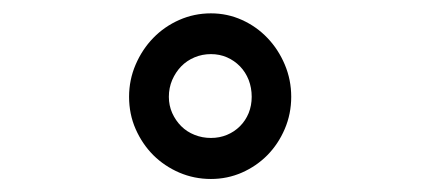

<svg xmlns="http://www.w3.org/2000/svg" viewBox="-20 -741 640 292"><path d="M176.3 -593.8Q176.3 -619.6 186.3 -642.8Q196.3 -666 213.1 -683.3Q230 -700.7 252.7 -710.7Q275.4 -720.7 300.8 -720.7Q325.7 -720.7 347.9 -710.7Q370.1 -700.7 386.7 -683.3Q403.3 -666 413.1 -642.8Q422.9 -619.6 422.9 -593.8Q422.9 -567.9 413.1 -544.9Q403.3 -522 386.7 -505.1Q370.1 -488.3 347.9 -478.5Q325.7 -468.8 300.8 -468.8Q275.4 -468.8 252.7 -478.5Q230 -488.3 213.1 -505.1Q196.3 -522 186.3 -544.7Q176.3 -567.4 176.3 -593.8ZM236.8 -593.8Q236.8 -580.6 241.9 -569.1Q247.1 -557.6 255.6 -549.1Q264.2 -540.5 275.9 -535.9Q287.6 -531.2 300.8 -531.2Q314 -531.2 325.2 -535.9Q336.4 -540.5 345 -549.1Q353.5 -557.6 358.2 -569.1Q362.8 -580.6 362.8 -593.8Q362.8 -607.4 358.2 -619.4Q353.5 -631.3 345 -640.1Q336.4 -648.9 325.2 -653.8Q314 -658.7 300.8 -658.7Q287.6 -658.7 275.9 -653.8Q264.2 -648.9 255.6 -640.1Q247.1 -631.3 241.9 -619.4Q236.8 -607.4 236.8 -593.8Z"/></svg>

Font: TypoPRO Roboto Mono
Style: Regular
Weight: 400
Designer: Google
Version: Version 2.000986; 2015; ttfautohint (v1.3)